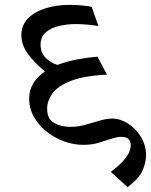

<svg xmlns="http://www.w3.org/2000/svg" viewBox="-20 -613 621 790"><path d="M505 157 436 94Q472 68 495 39.5Q518 11 518 -16Q518 -33 508 -41.5Q498 -50 481 -50Q462 -50 438 -42Q414 -34 385.5 -25.5Q357 -17 323 -17Q282 -17 242 -32Q202 -47 170 -73Q138 -99 119 -133Q100 -167 100 -206Q100 -243 117.5 -271Q135 -299 165 -319Q120 -356 94 -392.5Q68 -429 68 -469Q68 -509 94.5 -536.5Q121 -564 166.5 -578.5Q212 -593 267 -593Q290 -593 312.5 -591Q335 -589 357 -585L385 -506Q367 -509 341.5 -511.5Q316 -514 292 -514Q258 -514 224.5 -506.5Q191 -499 169 -480.5Q147 -462 147 -429Q147 -394 170 -373Q193 -352 217 -346Q253 -360 295 -368Q337 -376 381 -380L420 -306Q322 -301 268.5 -279Q215 -257 194.5 -227Q174 -197 174 -167Q174 -123 202.5 -107Q231 -91 270 -91Q301 -91 331 -99.5Q361 -108 389.5 -116.5Q418 -125 442 -125Q475 -125 507 -104.5Q539 -84 560 -49.5Q581 -15 581 27Q581 55 566.5 88.5Q552 122 505 157Z"/></svg>

Font: Tiro Devanagari Hindi
Style: Regular
Weight: 400
Designer: Devanagari: John Hudson & Fiona Ross. Latin: John Hudson.
Foundry: Tiro Typeworks Ltd.
Version: Version 1.52